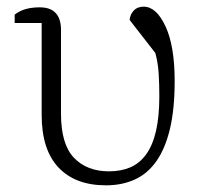

<svg xmlns="http://www.w3.org/2000/svg" viewBox="-20 -544 617 576"><path d="M24 -500Q51 -522 99 -522Q163 -522 163 -454V-203Q163 -111 202 -70.5Q241 -30 307 -30Q343 -30 371 -42Q399 -54 418.5 -81Q438 -108 448 -151Q458 -194 458 -256Q458 -291 456 -323.5Q454 -356 446 -385L369 -484Q370 -500 381 -512Q392 -524 411 -524Q449 -524 476.5 -465Q504 -406 504 -301Q504 -217 490 -158Q476 -99 449.5 -61Q423 -23 384.5 -5.5Q346 12 298 12Q206 12 155.5 -41.5Q105 -95 105 -199V-475H24Z"/></svg>

Font: IBM Plex Serif Light
Style: Regular
Weight: 300
Designer: Mike Abbink, Paul van der Laan, Pieter van Rosmalen
Foundry: Bold Monday
Version: Version 3.001